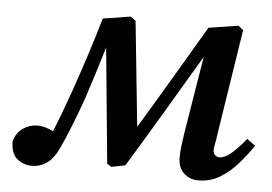

<svg xmlns="http://www.w3.org/2000/svg" viewBox="-42 -549 878 619"><g transform="rotate(5 396.5 -240.0)"><path d="M82 14Q54 14 33.5 -3Q13 -20 13 -60Q21 -88 42.5 -102.5Q64 -117 89 -117Q112 -117 140 -103Q151 -130 163 -162Q175 -194 190 -236Q235 -365 268 -479L357 -493L374 -481L409 -141Q460 -225 510 -309.5Q560 -394 610 -479L706 -494L722 -481L669 -141Q667 -123 664 -109.5Q661 -96 661 -87Q661 -77 667.5 -71.5Q674 -66 681 -66Q698 -66 718 -82.5Q738 -99 766 -133L793 -113Q772 -82 746 -52.5Q720 -23 689 -4.5Q658 14 620 14Q592 14 573 -4Q554 -22 554 -53Q554 -72 556 -89.5Q558 -107 562 -133L603 -384Q548 -291 493 -198.5Q438 -106 382 -14L337 -5L323 -14L287 -387Q275 -347 262 -305Q249 -263 235 -221Q218 -172 200 -127Q182 -82 167 -50Q151 -16 129.5 -1Q108 14 82 14Z"/></g></svg>

Font: Source Serif Pro SemiBold
Style: Italic
Weight: 600
Italic angle: -12°
Designer: Frank Grießhammer
Foundry: Adobe Systems Incorporated
Version: Version 3.001;hotconv 1.0.111;makeotfexe 2.5.65597